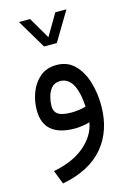

<svg xmlns="http://www.w3.org/2000/svg" viewBox="-131 -682 692 1009"><g transform="rotate(-15 215.0 -177.5)"><path d="M171.9 -458.5 77.6 -616.7H138.2L206.5 -499.5L275.4 -616.7H335.9L241.2 -458.5ZM298.8 -12.2Q282.2 -6.8 258.5 -3.4Q234.9 0 218.8 0Q47.9 0 47.9 -144.5Q47.9 -192.9 65.2 -239.5Q82.5 -286.1 118.4 -316.9Q154.3 -347.7 209 -347.7Q268.6 -347.7 306.9 -309.3Q345.2 -271 363.5 -210Q381.8 -148.9 381.8 -81.1Q381.8 55.2 306.9 144.5Q231.9 233.9 82 262.7L52.7 187.5Q159.2 167.5 223.1 113Q287.1 58.6 298.8 -12.2ZM300.8 -97.2Q290.5 -261.2 205.1 -261.2Q175.3 -261.2 158.4 -241.2Q141.6 -221.2 135 -194.6Q128.4 -168 128.4 -147Q128.4 -113.3 151.1 -99.6Q173.8 -85.9 221.2 -85.9Q240.2 -85.9 260.7 -88.6Q281.2 -91.3 300.8 -97.2Z"/></g></svg>

Font: Vazir FD-WOL-UI
Style: Regular-FD-WOL-UI
Weight: 400
Designer: Saber Rastikerdar
Foundry: Saber Rastikerdar
Version: Version 30.1.0